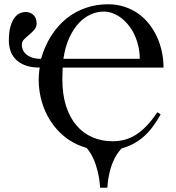

<svg xmlns="http://www.w3.org/2000/svg" viewBox="-20 -698 837 911"><path d="M277.3 -377.4Q276.9 -364.7 276.4 -348.4Q275.9 -332 275.9 -320.3Q275.9 -249.5 293.5 -194.8Q311 -140.1 342.8 -103Q374.5 -65.9 418.2 -46.9Q461.9 -27.8 514.2 -27.8Q545.4 -27.8 573 -35.4Q600.6 -43 626.5 -59.6Q652.3 -76.2 677 -102.3Q701.7 -128.4 726.6 -165.5L742.2 -155.3Q720.7 -116.2 695.3 -84.7Q669.9 -53.2 637.9 -31Q606 -8.8 566.4 3.4Q562 4.9 557.1 5.9Q550.3 13.2 543.9 21.5Q532.7 36.1 524.4 52.2Q516.1 68.4 510.3 85Q504.4 101.6 500.5 117.2Q491.7 154.3 489.3 192.9H455.1Q452.6 153.8 443.8 116.7Q439.9 101.1 434.6 84.2Q429.2 67.4 421.6 51.5Q414.1 35.6 404.3 21Q397.9 11.7 391.1 3.9Q389.2 3.4 387.7 2.9Q346.2 -9.3 311.5 -31.5Q276.9 -53.7 249.3 -85Q221.7 -116.2 202.6 -153.6Q183.6 -190.9 173.6 -233.6Q163.6 -276.4 163.6 -321.3Q163.6 -328.1 164.1 -336.2Q164.6 -344.2 165.3 -352.1Q166 -359.9 166.7 -366.7Q167.5 -373.5 168.5 -377.4Q125.5 -377.4 97.4 -388.9Q69.3 -400.4 52.5 -418.7Q35.6 -437 28.8 -459.7Q22 -482.4 22 -504.9Q22 -547.4 30 -573.7Q38.1 -600.1 50 -615.2Q62 -630.4 75.7 -635.7Q89.4 -641.1 101.1 -641.1Q124.5 -641.1 139.2 -626.5Q153.8 -611.8 153.8 -586.9Q153.8 -569.8 142.8 -557.1Q131.8 -544.4 118.7 -533.4Q105.5 -522.5 94.5 -511.5Q83.5 -500.5 83.5 -485.8Q83.5 -475.6 87.6 -463.9Q91.8 -452.1 102.3 -442.1Q112.8 -432.1 130.4 -425.5Q147.9 -418.9 174.8 -418.9Q192.4 -480.5 223.4 -528.8Q254.4 -577.1 295.4 -610.1Q336.4 -643.1 386.5 -660.4Q436.5 -677.7 492.2 -677.7Q534.7 -677.7 571 -665.8Q607.4 -653.8 636.7 -632.8Q666 -611.8 688.2 -583.3Q710.4 -554.7 725.6 -521.2Q740.7 -487.8 748.3 -451.2Q755.9 -414.6 755.9 -377.4ZM472.2 -643.1Q441.9 -643.1 411.4 -629.9Q380.9 -616.7 354.7 -589.1Q328.6 -561.5 309.1 -519.3Q289.6 -477.1 280.8 -418.9H643.1Q643.1 -450.7 636.2 -479.7Q629.4 -508.8 617.7 -533.7Q606 -558.6 589.8 -578.6Q573.7 -598.6 554.7 -613Q535.6 -627.4 514.6 -635.3Q493.7 -643.1 472.2 -643.1Z"/></svg>

Font: Doulos SIL CyrE
Style: Regular
Weight: 400
Designer: Walt Agee, Victor Gaultney, Peter Martin, Debbi Hosken, Becca Hirsbrunner
Foundry: SIL International
Version: Version 5.000